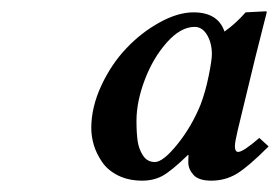

<svg xmlns="http://www.w3.org/2000/svg" viewBox="-20 -690 498 342"><path d="M337.4 -503.9Q346.2 -527.3 351.8 -555.2Q357.4 -583 357.4 -593.3Q357.4 -613.3 348.9 -627.7Q340.3 -642.1 326.7 -642.1Q301.8 -642.1 277.1 -614.3Q252.4 -586.4 237.8 -547.6Q223.1 -508.8 223.1 -474.6Q223.1 -453.6 225.1 -439.2Q227.1 -424.8 234.6 -413.1Q242.2 -401.4 255.9 -401.4Q270.5 -401.4 295.9 -432.9Q321.3 -464.4 337.4 -503.9ZM315.4 -400.9Q315.4 -409.2 315.9 -413.1L314.9 -414.1Q285.2 -385.3 269.3 -376.7Q253.4 -368.2 233.4 -368.2Q209 -368.2 190.4 -377.4Q171.9 -386.7 161.9 -401.4Q151.9 -416 147.2 -431.4Q142.6 -446.8 142.6 -461.9Q142.6 -499 160.4 -537.4Q178.2 -575.7 205.1 -604Q231.9 -632.3 264.4 -650.1Q296.9 -668 324.7 -668Q368.2 -668 379.9 -633.8Q399.9 -647.9 417.5 -668L454.1 -669.9Q455.1 -669.9 455.1 -668L434.6 -586.9L403.3 -457.5Q398.4 -436.5 398.4 -429.7Q398.4 -419.4 404.3 -419.4Q413.1 -419.4 441.9 -444.3L458.5 -429.2Q422.4 -393.1 401.9 -380.6Q381.3 -368.2 356.4 -368.2Q334 -368.2 324.7 -378.4Q315.4 -388.7 315.4 -400.9Z"/></svg>

Font: Linux Libertine G
Style: Bold Italic
Weight: 700
Italic angle: -11.5°
Designer: Philipp H. Poll
Foundry: Philipp H. Poll
Version: Version 4.1.0